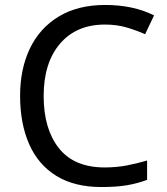

<svg xmlns="http://www.w3.org/2000/svg" viewBox="-20 -744 672 774"><path d="M403 -645Q288 -645 222 -568Q156 -491 156 -357Q156 -224 217.5 -146.5Q279 -69 402 -69Q449 -69 491 -77Q533 -85 573 -97V-19Q533 -4 490.5 3Q448 10 389 10Q280 10 207 -35Q134 -80 97.5 -163Q61 -246 61 -358Q61 -466 100.5 -548.5Q140 -631 217 -677.5Q294 -724 404 -724Q517 -724 601 -682L565 -606Q532 -621 491.5 -633Q451 -645 403 -645Z"/></svg>

Font: Noto Sans Sogdian
Style: Regular
Weight: 400
Designer: Monotype Design Team
Foundry: Monotype Imaging Inc.
Version: Version 2.002; ttfautohint (v1.8.4.7-5d5b)